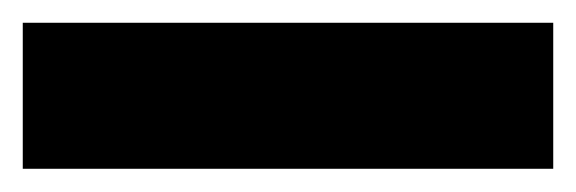

<svg xmlns="http://www.w3.org/2000/svg" viewBox="-33 70 501 167"><path d="M448.2 89.8V216.8H-13.2V89.8Z"/></svg>

Font: BioRhyme ExtraBold
Style: Regular
Weight: 800
Designer: Aoife Mooney
Foundry: Aoife Mooney Type
Version: Version 1.500;PS 001.500;hotconv 1.0.88;makeotf.lib2.5.64775